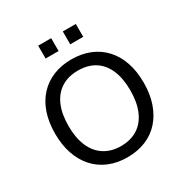

<svg xmlns="http://www.w3.org/2000/svg" viewBox="-201 -1058 1184 1229"><g transform="rotate(-30 390.5 -443.5)"><path d="M390 9Q316 9 255.5 -16Q195 -41 152 -88.5Q109 -136 86 -203Q63 -270 63 -353Q63 -437 85.5 -503.5Q108 -570 151 -617Q194 -664 254.5 -689Q315 -714 390 -714Q466 -714 526.5 -689Q587 -664 630 -617Q673 -570 695.5 -503.5Q718 -437 718 -354Q718 -270 695 -203Q672 -136 629.5 -88.5Q587 -41 526.5 -16Q466 9 390 9ZM390 -74Q463 -74 514 -107Q565 -140 592 -202.5Q619 -265 619 -353Q619 -442 592.5 -504Q566 -566 515 -598.5Q464 -631 390 -631Q319 -631 267.5 -598.5Q216 -566 189 -504Q162 -442 162 -353Q162 -265 189 -202.5Q216 -140 267.5 -107Q319 -74 390 -74ZM433 -801V-896H529V-801ZM251 -801V-896H347V-801Z"/></g></svg>

Font: Nunito Sans 12pt ExtraLight 11pt Medium
Style: Regular
Weight: 500
Version: Version 3.101;gftools[0.9.27]